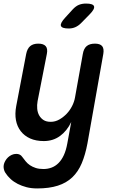

<svg xmlns="http://www.w3.org/2000/svg" viewBox="-46 -805 666 1078"><path d="M332 0 354 -120Q330 -70 291 -41.5Q252 -13 200 -13Q156 -13 123.5 -27.5Q91 -42 70.5 -68.5Q50 -95 43.5 -130.5Q37 -166 45 -209L101 -502Q107 -532 123.5 -546Q140 -560 169 -560Q198 -560 210.5 -546Q223 -532 217 -502L165 -237Q161 -215 163 -194Q165 -173 174 -157Q183 -141 198.5 -131Q214 -121 239 -121Q264 -121 287 -134Q310 -147 328.5 -166.5Q347 -186 359 -210Q371 -234 375 -257L419 -502Q424 -532 440.5 -546Q457 -560 487 -560Q516 -560 527.5 -546Q539 -532 534 -502L445 0Q433 64 413 111.5Q393 159 360 190.5Q327 222 278.5 237.5Q230 253 163 253Q130 253 103 246Q76 239 53.5 227.5Q31 216 13.5 200Q-4 184 -16 165Q-22 156 -24.5 144Q-27 132 -25 121Q-23 110 -16.5 98.5Q-10 87 -1 78.5Q8 70 20 64.5Q32 59 46 59Q56 59 64.5 63Q73 67 79 76Q88 88 98 100.5Q108 113 122 122.5Q136 132 154.5 138Q173 144 198 144Q222 144 243.5 136Q265 128 282.5 110.5Q300 93 312.5 66Q325 39 332 0ZM340 -645Q301 -645 296 -660Q291 -675 321 -707L363 -753Q380 -771 397.5 -778Q415 -785 437 -785Q477 -785 482 -769.5Q487 -754 456 -723L409 -675Q394 -660 377 -652.5Q360 -645 340 -645Z"/></svg>

Font: Maple Mono SemiBold
Style: Italic
Weight: 600
Italic angle: -10°
Monospace: yes
Designer: subframe7536
Version: Version 7.000